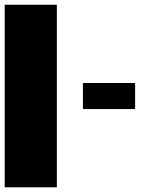

<svg xmlns="http://www.w3.org/2000/svg" viewBox="-20 -798 707 818"><path d="M0 0V-777.8H222.2V0ZM555.6 -444.4V-333.3H333.3V-444.4Z"/></svg>

Font: Pixeloid Sans
Style: Bold
Weight: 700
Monospace: yes
Designer: GGBot
Version: 0.3